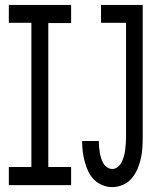

<svg xmlns="http://www.w3.org/2000/svg" viewBox="-20 -755 640 783"><path d="M438 8Q417 8 397.5 0Q378 -8 363.5 -22.5Q349 -37 340 -56Q331 -75 325.5 -95.5Q320 -116 317.5 -136.5Q315 -157 315 -178Q315 -178 315 -178.5Q315 -179 315 -180H383Q383 -179 383 -179Q383 -179 383 -179Q383 -167 384 -155.5Q385 -144 387 -132.5Q389 -121 392.5 -110Q396 -99 401.5 -89Q407 -79 417 -72.5Q427 -66 438 -66Q451 -66 461 -74.5Q471 -83 476.5 -94.5Q482 -106 485.5 -118.5Q489 -131 490.5 -143.5Q492 -156 493 -169Q494 -182 494 -195V-662H392V-735H562V-195Q562 -173 560.5 -150.5Q559 -128 554 -106.5Q549 -85 540 -64.5Q531 -44 516.5 -27Q502 -10 481 -1Q460 8 438 8ZM16 0V-74H108V-662H16V-735H270V-661H177V-74H270V0Z"/></svg>

Font: Iosevka Meiseki Sans
Style: Regular
Weight: 400
Monospace: yes
Designer: Belleve Invis
Foundry: Belleve Invis
Version: Version 11.2.6; ttfautohint (v1.8.4)